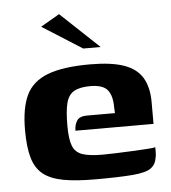

<svg xmlns="http://www.w3.org/2000/svg" viewBox="-47 -632 607 681"><g transform="rotate(-5 257.0 -291.5)"><path d="M266 6Q196 6 151 -2.5Q106 -11 80 -32Q54 -53 43 -91Q32 -129 32 -190Q32 -268 54 -314Q76 -360 130.5 -381Q185 -402 282 -402Q358 -402 403 -386Q448 -370 468 -336Q488 -302 488 -249V-172H210Q210 -193 219.5 -207.5Q229 -222 255 -222H355L354 -243Q354 -284 337.5 -304.5Q321 -325 276 -325Q239 -325 218.5 -313.5Q198 -302 190.5 -273.5Q183 -245 183 -192Q183 -144 192.5 -120Q202 -96 227 -87.5Q252 -79 298 -79Q315 -79 344 -80Q373 -81 403.5 -82.5Q434 -84 457.5 -85.5Q481 -87 487 -89V-71Q487 -57 482.5 -41.5Q478 -26 465 -16Q447 -2 398.5 2Q350 6 266 6ZM263 -460 121 -550 188 -589 325 -460Z"/></g></svg>

Font: r_Genos
Style: Bold
Weight: 700
Designer: Robert E. Leuschke
Foundry: Robert E. Leuschke
Version: Version 2.000;June 29, 2024;FontCreator 14.0.0.2814 32-bit